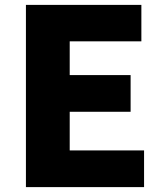

<svg xmlns="http://www.w3.org/2000/svg" viewBox="-20 -765 670 785"><path d="M86 0H569V-150H265V-308H514V-458H265V-596H558V-745H86Z"/></svg>

Font: Source Han Sans HK Heavy
Style: Regular
Weight: 900
Designer: Ryoko NISHIZUKA 西塚涼子 (kana, bopomofo & ideographs); Paul D. Hunt (Latin, Greek & Cyrillic); Sandoll Communications 산돌커뮤니
Foundry: Adobe
Version: Version 2.000;hotconv 1.0.107;makeotfexe 2.5.65593